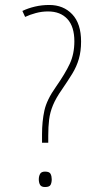

<svg xmlns="http://www.w3.org/2000/svg" viewBox="-20 -744 417 772"><path d="M149 -170V-204Q149 -256 158.5 -299.5Q168 -343 205 -395Q242 -448 260.5 -487.5Q279 -527 279 -578Q279 -637 251 -667.5Q223 -698 173 -698Q148 -698 124 -691.5Q100 -685 81 -676L70 -700Q93 -711 120.5 -717.5Q148 -724 178 -724Q235 -724 270.5 -686.5Q306 -649 306 -577Q306 -538 297 -507Q288 -476 270.5 -447.5Q253 -419 229 -384Q205 -350 193 -321Q181 -292 177.5 -263Q174 -234 174 -199V-170ZM136 -23Q136 -35 141 -44.5Q146 -54 161 -54Q179 -54 183.5 -44.5Q188 -35 188 -23Q188 -10 183.5 -1Q179 8 161 8Q146 8 141 -1Q136 -10 136 -23Z"/></svg>

Font: Noto Sans Gurmukhi ExtraCondensed Thin
Style: Regular
Weight: 100
Width: 2
Designer: Jelle Bosma - Monotype Design Team
Foundry: Monotype Imaging Inc.
Version: Version 2.004; ttfautohint (v1.8.4.7-5d5b)